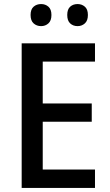

<svg xmlns="http://www.w3.org/2000/svg" viewBox="-20 -928 544 948"><path d="M449 0H87V-714H449V-624H191V-417H433V-327H191V-91H449ZM131 -854Q131 -882 146 -895Q161 -908 183 -908Q204 -908 219 -895Q234 -882 234 -854Q234 -826 219 -812.5Q204 -799 183 -799Q161 -799 146 -812.5Q131 -826 131 -854ZM312 -854Q312 -882 326.5 -895Q341 -908 363 -908Q384 -908 399 -895Q414 -882 414 -854Q414 -826 399 -812.5Q384 -799 363 -799Q341 -799 326.5 -812.5Q312 -826 312 -854Z"/></svg>

Font: Noto Sans Gurmukhi SemiCondensed Medium
Style: Regular
Weight: 500
Width: 4
Designer: Jelle Bosma - Monotype Design Team
Foundry: Monotype Imaging Inc.
Version: Version 2.004; ttfautohint (v1.8.4.7-5d5b)